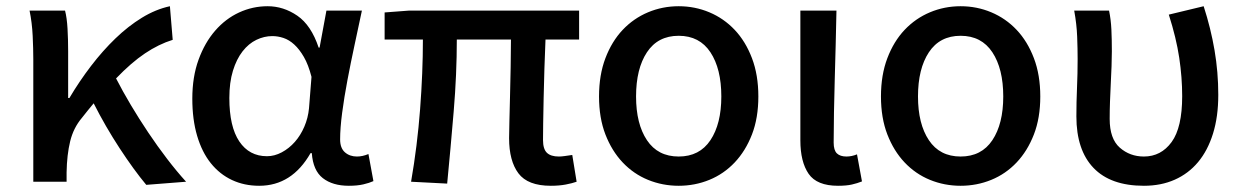

<svg xmlns="http://www.w3.org/2000/svg" viewBox="-20 -584 3992 617"><path d="M450 10Q410 -38 364.5 -107.5Q319 -177 281 -252Q272 -241 262.5 -229.5Q253 -218 243 -205Q216 -173 205.5 -130Q195 -87 194 -30V0H87V-394Q87 -427 85 -469Q83 -511 75 -550H189Q195 -527 197 -492Q199 -457 199 -419V-269H203Q235 -323 272.5 -372Q310 -421 351 -460.5Q392 -500 436 -527Q480 -554 526 -564L535 -456Q490 -442 446 -412.5Q402 -383 353 -332Q374 -291 400.5 -246.5Q427 -202 456.5 -158Q486 -114 517 -73.5Q548 -33 578 0Z M813 13Q765 13 725.5 -5.5Q686 -24 657.5 -59.5Q629 -95 613.5 -147.5Q598 -200 598 -267Q598 -337 618 -392Q638 -447 671.5 -485.5Q705 -524 748.5 -544Q792 -564 840 -564Q891 -564 935.5 -533.5Q980 -503 1004 -431H1007L1029 -550H1143Q1132 -498 1119.5 -440Q1107 -382 1096.5 -326.5Q1086 -271 1079.5 -221.5Q1073 -172 1073 -136Q1073 -108 1088.5 -94.5Q1104 -81 1127 -81Q1145 -81 1164 -89L1180 -2Q1167 4 1147.5 8.5Q1128 13 1101 13Q1049 13 1017.5 -11.5Q986 -36 982 -92H978Q918 13 813 13ZM838 -82Q862 -82 885.5 -94.5Q909 -107 927.5 -128Q946 -149 958 -177Q970 -205 973 -236L981 -337Q971 -376 956.5 -401Q942 -426 925.5 -441Q909 -456 891 -462Q873 -468 855 -468Q829 -468 804 -456Q779 -444 759.5 -419Q740 -394 728.5 -356.5Q717 -319 717 -269Q717 -177 749 -129.5Q781 -82 838 -82Z M1216 -544 1295 -550H1841V-457H1733Q1731 -414 1729.5 -364Q1728 -314 1727 -268.5Q1726 -223 1725.5 -187Q1725 -151 1725 -134Q1725 -105 1737.5 -93Q1750 -81 1776 -81Q1784 -81 1794.5 -82.5Q1805 -84 1819 -86L1833 0Q1819 5 1798 9Q1777 13 1750 13Q1676 13 1646 -27Q1616 -67 1616 -140Q1616 -159 1617 -195Q1618 -231 1619 -275.5Q1620 -320 1621 -367.5Q1622 -415 1622 -457H1448Q1448 -346 1438 -226.5Q1428 -107 1417 6L1301 0Q1321 -115 1330 -233Q1339 -351 1339 -457H1216Z M2161 13Q2109 13 2062.5 -6Q2016 -25 1981 -62Q1946 -99 1925.5 -152Q1905 -205 1905 -274Q1905 -343 1925.5 -397Q1946 -451 1981 -488Q2016 -525 2062.5 -544.5Q2109 -564 2161 -564Q2213 -564 2259.5 -544.5Q2306 -525 2341 -488Q2376 -451 2396.5 -397Q2417 -343 2417 -274Q2417 -205 2396.5 -152Q2376 -99 2341 -62Q2306 -25 2259.5 -6Q2213 13 2161 13ZM2161 -81Q2228 -81 2263 -133.5Q2298 -186 2298 -274Q2298 -363 2263 -416Q2228 -469 2161 -469Q2094 -469 2059 -416Q2024 -363 2024 -274Q2024 -186 2059 -133.5Q2094 -81 2161 -81Z M2673 13Q2605 13 2578.5 -25.5Q2552 -64 2552 -133V-550H2668Q2667 -496 2665.5 -440Q2664 -384 2662.5 -329.5Q2661 -275 2660 -223Q2659 -171 2659 -126Q2659 -101 2669.5 -91Q2680 -81 2700 -81Q2717 -81 2734 -88L2750 -1Q2735 5 2717.5 9Q2700 13 2673 13Z M3067 13Q3015 13 2968.5 -6Q2922 -25 2887 -62Q2852 -99 2831.5 -152Q2811 -205 2811 -274Q2811 -343 2831.5 -397Q2852 -451 2887 -488Q2922 -525 2968.5 -544.5Q3015 -564 3067 -564Q3119 -564 3165.5 -544.5Q3212 -525 3247 -488Q3282 -451 3302.5 -397Q3323 -343 3323 -274Q3323 -205 3302.5 -152Q3282 -99 3247 -62Q3212 -25 3165.5 -6Q3119 13 3067 13ZM3067 -81Q3134 -81 3169 -133.5Q3204 -186 3204 -274Q3204 -363 3169 -416Q3134 -469 3067 -469Q3000 -469 2965 -416Q2930 -363 2930 -274Q2930 -186 2965 -133.5Q3000 -81 3067 -81Z M3656 13Q3549 13 3494 -44.5Q3439 -102 3439 -210Q3439 -256 3441 -301.5Q3443 -347 3443 -394Q3443 -427 3441.5 -466.5Q3440 -506 3432 -550H3544Q3550 -521 3551.5 -489Q3553 -457 3553 -419Q3553 -398 3552 -371Q3551 -344 3549.5 -315Q3548 -286 3547 -257Q3546 -228 3546 -202Q3546 -138 3578.5 -109.5Q3611 -81 3656 -81Q3711 -81 3745 -127.5Q3779 -174 3779 -275Q3779 -335 3769.5 -398.5Q3760 -462 3736 -537L3848 -564Q3871 -493 3883 -422.5Q3895 -352 3895 -279Q3895 -209 3878 -154.5Q3861 -100 3830 -63Q3799 -26 3755 -6.5Q3711 13 3656 13Z"/></svg>

Font: Kinto Sans Med
Style: Regular
Weight: 500
Designer: Authors: Ryoko NISHIZUKA  (kana & ideographs); Paul D. Hunt (Latin, Greek & Cyrillic); Wenlong ZHANG  (bopomofo); Sandol
Foundry: Adobe Systems Incorporated, ookami Inc.
Version: Version 0.001